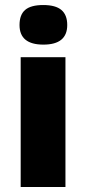

<svg xmlns="http://www.w3.org/2000/svg" viewBox="-20 -743 343 763"><path d="M240.1 -515.7V0H62.2V-515.7ZM247.2 -643.6Q247.2 -565.7 152.4 -565.7Q57.6 -565.7 57.6 -643.6Q57.6 -684.5 80.1 -703.7Q102.6 -723 151.9 -723Q201.2 -723 224.2 -703.2Q247.2 -683.5 247.2 -643.6Z"/></svg>

Font: Khula ExtraBold
Style: Regular
Weight: 800
Designer: Erin McLaughlin, Steve Matteson
Version: Version 1.002;PS 1.0;hotconv 1.0.72;makeotf.lib2.5.5900; ttf